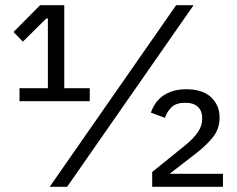

<svg xmlns="http://www.w3.org/2000/svg" viewBox="-20 -718 912 738"><path d="M55 -329V-379H164V-647H158L68 -558L32 -595L134 -698H227V-379H325V-329ZM171 0 657 -698H724L238 0ZM837 0H565V-57L695 -162Q724 -186 740.5 -210Q757 -234 757 -260V-266Q757 -292 740.5 -307.5Q724 -323 692 -323Q657 -323 639.5 -306Q622 -289 614 -265L560 -285Q566 -303 576.5 -319Q587 -335 603.5 -347.5Q620 -360 643 -367.5Q666 -375 696 -375Q758 -375 791 -344.5Q824 -314 824 -266Q824 -222 797.5 -189.5Q771 -157 729 -125L632 -50H837Z"/></svg>

Font: IBM Plex Sans Arabic
Style: Regular
Weight: 400
Designer: Mike Abbink, Paul van der Laan, Pieter van Rosmalen, Wael Morcos, Khajak Apelian
Foundry: Bold Monday
Version: Version 1.005